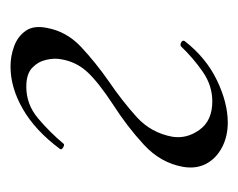

<svg xmlns="http://www.w3.org/2000/svg" viewBox="-64 -375 453 365"><g transform="rotate(-90 162.5 -192.5)"><path d="M112 14Q85.6 14 64.7 3Q43.8 -8 33.7 -27Q23.6 -46 27.8 -71Q35.4 -113.6 69.7 -145.3Q104 -177 145.2 -203.4Q188.8 -232 208.3 -253.2Q227.8 -274.4 232.4 -303.2Q234.8 -315.6 231.3 -331.1Q227.8 -346.6 216.1 -357.8Q204.4 -369 180 -369Q146.6 -369 120.2 -346.8Q93.8 -324.6 71.6 -298Q69.8 -296 64.7 -299Q59.6 -302 61.8 -305Q96.8 -352 137.6 -375.5Q178.4 -399 218.4 -399Q238.6 -399 257.2 -392.1Q275.8 -385.2 286.4 -370.2Q297 -355.2 292 -330Q285.2 -292.4 255.7 -264.8Q226.2 -237.2 190.4 -212.2Q152.6 -186.4 122.5 -159.1Q92.4 -131.8 85 -91Q80.8 -63.8 98.3 -39.6Q115.8 -15.4 152.2 -15.4Q182.4 -15.4 208.5 -33.5Q234.6 -51.6 257 -75Q260 -77 264.5 -74.5Q269 -72 267 -68Q235 -27 192.2 -6.5Q149.4 14 112 14Z"/></g></svg>

Font: Cormorant Light
Style: Italic
Weight: 300
Italic angle: -10°
Designer: Christian Thalmann (Catharsis Fonts)
Foundry: Catharsis Fonts
Version: Version 4.000